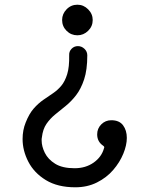

<svg xmlns="http://www.w3.org/2000/svg" viewBox="-20 -558 633 816"><path d="M309 -408Q282 -408 263 -427Q244 -446 244 -473Q244 -499 263 -518.5Q282 -538 309 -538Q335 -538 354.5 -518.5Q374 -499 374 -473Q374 -446 354.5 -427Q335 -408 309 -408ZM300 238Q225 238 175 207.5Q125 177 100.5 129.5Q76 82 76 33Q76 -5 89 -37Q104 -75 123.5 -97Q143 -119 164 -133.5Q185 -148 205 -161.5Q225 -175 240.5 -193.5Q256 -212 265.5 -242.5Q275 -273 274 -323Q273 -339 284 -350.5Q295 -362 311 -362Q327 -362 339 -350.5Q351 -339 351 -323Q351 -261 337.5 -220.5Q324 -180 303.5 -153.5Q283 -127 259.5 -108Q236 -89 214.5 -71.5Q193 -54 177.5 -31.5Q162 -9 158 26Q157 29 157 32.5Q157 36 157 39Q157 64 170.5 91.5Q184 119 214.5 138Q245 157 297 157Q344 157 378 133Q412 109 422 72Q423 71 423 68Q423 64 418 61Q393 44 393 13Q393 -12 410.5 -29.5Q428 -47 453 -47Q487 -47 503 -25.5Q519 -4 519 28Q519 59 504 95.5Q489 132 461 164.5Q433 197 392 217.5Q351 238 300 238Z"/></svg>

Font: Kiwi Maru Medium
Style: Regular
Weight: 500
Designer: Hiroki-Chan
Version: Version 1.100